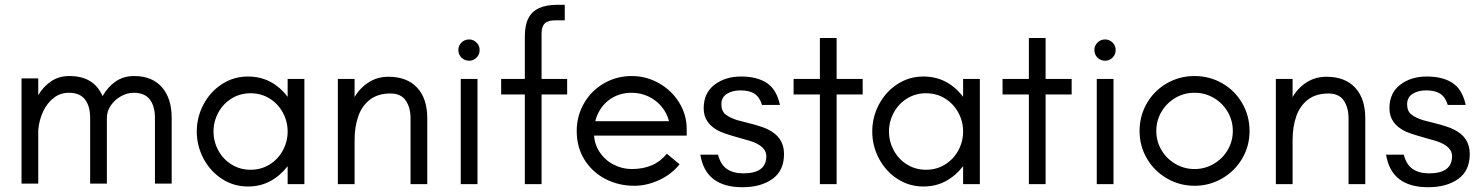

<svg xmlns="http://www.w3.org/2000/svg" viewBox="-20 -770 6192 803"><path d="M70 -442H140V-372Q162 -409 194.5 -430.5Q227 -452 270 -452Q321 -452 355.5 -431.5Q390 -411 409 -368Q431 -407 464 -429.5Q497 -452 541 -452Q616 -452 657 -405.5Q698 -359 698 -277V-2H628V-277Q628 -326 606.5 -354Q585 -382 539 -382Q512 -382 486 -367.5Q460 -353 443.5 -329Q427 -305 427 -277V-2H357V-277Q357 -326 335.5 -354Q314 -382 268 -382Q232 -382 204.5 -360.5Q177 -339 160.5 -304Q144 -269 140 -227V-2H70Z M803 -220Q803 -280 831 -333Q859 -386 908 -418Q957 -450 1017 -450Q1118 -450 1183 -365V-440H1253V0H1183V-75Q1152 -35 1110.5 -12.5Q1069 10 1017 10Q957 10 908 -22Q859 -54 831 -107Q803 -160 803 -220ZM1183 -220Q1183 -262 1163 -299Q1143 -336 1107.5 -358Q1072 -380 1028 -380Q984 -380 948.5 -358Q913 -336 893 -299Q873 -262 873 -220Q873 -178 893 -141Q913 -104 948.5 -82Q984 -60 1028 -60Q1072 -60 1107.5 -82Q1143 -104 1163 -141Q1183 -178 1183 -220Z M1393 -440H1463V-364Q1485 -402 1521.5 -425.5Q1558 -449 1605 -449Q1682 -449 1724.5 -403.5Q1767 -358 1767 -275V0H1697V-275Q1697 -320 1677 -349.5Q1657 -379 1613 -379Q1561 -379 1527.5 -353.5Q1494 -328 1478.5 -284Q1463 -240 1463 -184V0H1393Z M1907 -440H1977V0H1907ZM1897 -561Q1897 -579 1910 -592Q1923 -605 1942 -605Q1960 -605 1973 -592Q1986 -579 1986 -561Q1986 -542 1973 -529Q1960 -516 1942 -516Q1923 -516 1910 -529Q1897 -542 1897 -561Z M2175 -375H2076V-440H2175V-617Q2175 -664 2189.5 -693Q2204 -722 2234.5 -736Q2265 -750 2312 -750H2342V-685H2302Q2272 -685 2258.5 -672Q2245 -659 2245 -630V-440H2352V-375H2245V0H2175Z M2392 -222Q2392 -285 2422.5 -338Q2453 -391 2506 -421.5Q2559 -452 2622 -452Q2683 -452 2736 -422Q2789 -392 2820.5 -341Q2852 -290 2852 -230V-203H2434L2436 -263H2778Q2770 -296 2747.5 -323.5Q2725 -351 2692 -366.5Q2659 -382 2622 -382Q2576 -382 2540 -360.5Q2504 -339 2484 -301Q2464 -263 2464 -216Q2464 -171 2486.5 -136Q2509 -101 2545.5 -82Q2582 -63 2622 -63Q2669 -63 2705.5 -78.5Q2742 -94 2769 -127L2822 -83Q2789 -41 2737 -17Q2685 7 2633 7Q2567 7 2512 -21.5Q2457 -50 2424.5 -102Q2392 -154 2392 -222Z M2909 -123H2983Q2994 -81 3020.5 -63Q3047 -45 3089 -45Q3137 -45 3161 -63Q3185 -81 3185 -117Q3185 -138 3168 -154Q3151 -170 3116 -181Q3097 -187 3077 -192Q3055 -198 3031 -205.5Q3007 -213 2991 -220Q2923 -252 2923 -317Q2923 -381 2968 -415.5Q3013 -450 3079 -450Q3146 -450 3187 -423Q3228 -396 3242 -331H3167Q3157 -364 3135.5 -378Q3114 -392 3077 -392Q3043 -392 3020 -377.5Q2997 -363 2997 -334Q2997 -305 3015 -291Q3033 -277 3065 -267L3081 -263Q3106 -257 3138.5 -248Q3171 -239 3191 -229Q3259 -197 3259 -126Q3259 -56 3210.5 -21.5Q3162 13 3085 13Q3008 13 2964 -21Q2920 -55 2909 -123Z M3409 -375H3299V-440H3409V-611H3479V-440H3588V-375H3479V0H3409Z M3628 -220Q3628 -280 3656 -333Q3684 -386 3733 -418Q3782 -450 3842 -450Q3943 -450 4008 -365V-440H4078V0H4008V-75Q3977 -35 3935.5 -12.5Q3894 10 3842 10Q3782 10 3733 -22Q3684 -54 3656 -107Q3628 -160 3628 -220ZM4008 -220Q4008 -262 3988 -299Q3968 -336 3932.5 -358Q3897 -380 3853 -380Q3809 -380 3773.5 -358Q3738 -336 3718 -299Q3698 -262 3698 -220Q3698 -178 3718 -141Q3738 -104 3773.5 -82Q3809 -60 3853 -60Q3897 -60 3932.5 -82Q3968 -104 3988 -141Q4008 -178 4008 -220Z M4283 -375H4173V-440H4283V-611H4353V-440H4462V-375H4353V0H4283Z M4567 -440H4637V0H4567ZM4557 -561Q4557 -579 4570 -592Q4583 -605 4602 -605Q4620 -605 4633 -592Q4646 -579 4646 -561Q4646 -542 4633 -529Q4620 -516 4602 -516Q4583 -516 4570 -529Q4557 -542 4557 -561Z M4746 -222Q4746 -285 4776.5 -338Q4807 -391 4860 -421.5Q4913 -452 4976 -452Q5039 -452 5092 -421.5Q5145 -391 5175.5 -338Q5206 -285 5206 -222Q5206 -159 5175 -106.5Q5144 -54 5091 -23.5Q5038 7 4976 7Q4914 7 4861 -23.5Q4808 -54 4777 -106.5Q4746 -159 4746 -222ZM5136 -222Q5136 -266 5114.5 -302.5Q5093 -339 5056.5 -360.5Q5020 -382 4976 -382Q4932 -382 4895.5 -360.5Q4859 -339 4837.5 -302.5Q4816 -266 4816 -222Q4816 -179 4837.5 -142.5Q4859 -106 4896 -84.5Q4933 -63 4976 -63Q5019 -63 5056 -84.5Q5093 -106 5114.5 -142.5Q5136 -179 5136 -222Z M5316 -440H5386V-364Q5408 -402 5444.5 -425.5Q5481 -449 5528 -449Q5605 -449 5647.5 -403.5Q5690 -358 5690 -275V0H5620V-275Q5620 -320 5600 -349.5Q5580 -379 5536 -379Q5484 -379 5450.5 -353.5Q5417 -328 5401.5 -284Q5386 -240 5386 -184V0H5316Z M5777 -123H5851Q5862 -81 5888.5 -63Q5915 -45 5957 -45Q6005 -45 6029 -63Q6053 -81 6053 -117Q6053 -138 6036 -154Q6019 -170 5984 -181Q5965 -187 5945 -192Q5923 -198 5899 -205.5Q5875 -213 5859 -220Q5791 -252 5791 -317Q5791 -381 5836 -415.5Q5881 -450 5947 -450Q6014 -450 6055 -423Q6096 -396 6110 -331H6035Q6025 -364 6003.5 -378Q5982 -392 5945 -392Q5911 -392 5888 -377.5Q5865 -363 5865 -334Q5865 -305 5883 -291Q5901 -277 5933 -267L5949 -263Q5974 -257 6006.5 -248Q6039 -239 6059 -229Q6127 -197 6127 -126Q6127 -56 6078.5 -21.5Q6030 13 5953 13Q5876 13 5832 -21Q5788 -55 5777 -123Z"/></svg>

Font: Teachers[wght]
Style: Regular
Weight: 400
Designer: Alfredo Marco Pradil & Chank Diesel
Version: Version 1.000;Glyphs 3.1.2 (3151)